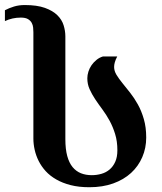

<svg xmlns="http://www.w3.org/2000/svg" viewBox="-57 -747 656 777"><path d="M78.1 -616.7Q78.1 -625 77.1 -635.3Q76.2 -645.5 71.3 -654.5Q66.4 -663.6 56.2 -669.7Q45.9 -675.8 27.3 -675.8Q-7.3 -675.8 -37.1 -661.6V-705.6Q-20.5 -714.4 -0.5 -720.5Q19.5 -726.6 43 -726.6Q92.8 -726.6 124.8 -715.1Q156.7 -703.6 175 -685.5Q193.4 -667.5 200.4 -644.8Q207.5 -622.1 207.5 -599.6V-183.6Q207.5 -143.6 215.1 -115.7Q222.7 -87.9 236.8 -70.8Q251 -53.7 270.5 -45.9Q290 -38.1 314.5 -38.1Q334.5 -38.1 353.3 -43.5Q372.1 -48.8 386.5 -61Q400.9 -73.2 409.4 -92.3Q418 -111.3 418 -138.7Q418 -175.3 408.9 -204.6Q399.9 -233.9 386.5 -258.5Q373 -283.2 357.2 -304.4Q341.3 -325.7 327.9 -345.9Q314.5 -366.2 305.4 -386.5Q296.4 -406.7 296.4 -430.2Q296.4 -443.4 300.8 -457.3Q305.2 -471.2 313.5 -483.2Q321.8 -495.1 333.5 -504.6Q345.2 -514.2 359.9 -518.6H417.5Q410.6 -505.4 407.7 -495.1Q404.8 -484.9 404.8 -476.1Q404.8 -460 414.3 -444.3Q423.8 -428.7 438.5 -410.6Q453.1 -392.6 469.7 -371.6Q486.3 -350.6 501 -324.2Q515.6 -297.9 525.1 -264.9Q534.7 -231.9 534.7 -190.4Q534.7 -147.9 518.8 -111.1Q502.9 -74.2 473.4 -47.1Q443.8 -20 401.1 -4.6Q358.4 10.7 304.7 10.7Q262.2 10.7 229 2.2Q195.8 -6.3 170.7 -20.8Q145.5 -35.2 127.9 -54.4Q110.4 -73.7 99.4 -95.7Q88.4 -117.7 83.3 -140.9Q78.1 -164.1 78.1 -186Z"/></svg>

Font: Arian AMU Serif
Style: Bold
Weight: 700
Designer: Ruben Hakobyan (Tarumian)
Foundry: Ruben Hakobyan (Tarumian)
Version: Version 1.002